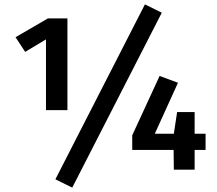

<svg xmlns="http://www.w3.org/2000/svg" viewBox="-20 -775 992 877"><path d="M288 -272H190V-595L95 -538L51 -605L199 -691H288ZM719 -717 310 82 233 44 642 -755ZM919 -90H869V0H774L773 -90H584V-157L709 -428L793 -397L687 -164H774L789 -263H869V-164H919Z"/></svg>

Font: Fira Sans Medium
Style: Regular
Weight: 500
Designer: bBox Type GmbH & Carrois Corporate GbR & Edenspiekermann AG
Foundry: bBox Type GmbH & Carrois Corporate GbR & Edenspiekermann AG
Version: Version 4.301